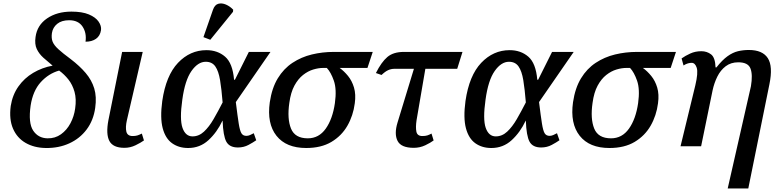

<svg xmlns="http://www.w3.org/2000/svg" viewBox="-20 -831 4411 1091"><path d="M240 10Q174 9 125.5 -19Q77 -47 54 -100Q31 -153 41 -229Q51 -292 84.5 -339.5Q118 -387 168.5 -417Q219 -447 279 -458Q251 -481 226.5 -503Q202 -525 189 -552.5Q176 -580 182 -621Q191 -688 247.5 -726.5Q304 -765 386 -765Q447 -765 485 -749Q523 -733 540 -708.5Q557 -684 554 -660Q549 -627 525.5 -610.5Q502 -594 466 -594Q473 -644 449 -680Q425 -716 373 -716Q330 -716 305 -695.5Q280 -675 275 -643Q271 -614 279 -594Q287 -574 311.5 -551.5Q336 -529 382 -495Q433 -456 467 -416Q501 -376 515.5 -328.5Q530 -281 521 -218Q511 -147 472.5 -95.5Q434 -44 374 -16.5Q314 11 240 10ZM250 -45Q293 -44 326.5 -68Q360 -92 380.5 -131Q401 -170 407 -214Q415 -268 403.5 -309Q392 -350 368.5 -379.5Q345 -409 316 -430Q256 -413 211.5 -364Q167 -315 154 -231Q140 -132 168.5 -89Q197 -46 250 -45Z M687 9Q622 9 601.5 -30Q581 -69 596 -148L674 -536H791L701 -148Q692 -108 698 -83Q704 -58 734 -58Q750 -58 761 -61.5Q772 -65 786 -72L798 -33Q780 -20 750 -5.5Q720 9 687 9Z M1049 10Q996 10 958 -17Q920 -44 904.5 -102.5Q889 -161 902 -257Q923 -402 991.5 -474Q1060 -546 1153 -546Q1216 -546 1259 -509Q1302 -472 1310 -378H1315L1394 -536H1517L1320 -251Q1330 -170 1336.5 -129Q1343 -88 1352 -73.5Q1361 -59 1380 -59Q1390 -59 1400.5 -63.5Q1411 -68 1422 -74L1436 -34Q1419 -22 1392 -7.5Q1365 7 1332 7Q1284 7 1266 -26Q1248 -59 1245 -145H1244Q1213 -79 1164.5 -34.5Q1116 10 1049 10ZM1074 -56Q1110 -56 1139 -83Q1168 -110 1193.5 -154Q1219 -198 1245 -249Q1239 -324 1230.5 -375.5Q1222 -427 1203.5 -453.5Q1185 -480 1149 -480Q1105 -480 1068 -427.5Q1031 -375 1016 -265Q1000 -153 1017 -104.5Q1034 -56 1074 -56ZM1175 -605 1136 -620 1190 -775Q1200 -804 1220.5 -809.5Q1241 -815 1264 -805Q1287 -795 1305 -776L1304 -764Z M1720 10Q1606 10 1551 -59.5Q1496 -129 1513 -250Q1525 -331 1558.5 -386Q1592 -441 1642 -474Q1692 -507 1752 -521.5Q1812 -536 1876 -536H2098L2068 -445H1910Q1935 -427 1957.5 -399.5Q1980 -372 1991.5 -333.5Q2003 -295 1996 -244Q1987 -174 1954 -116.5Q1921 -59 1863 -24.5Q1805 10 1720 10ZM1729 -45Q1792 -45 1831 -100Q1870 -155 1883 -245Q1894 -324 1877 -372.5Q1860 -421 1837 -445H1817Q1790 -445 1760 -436Q1730 -427 1702 -405Q1674 -383 1653 -344.5Q1632 -306 1624 -246Q1611 -156 1633.5 -100.5Q1656 -45 1729 -45Z M2331 9Q2259 9 2239 -30.5Q2219 -70 2239 -135L2332 -440H2221Q2203 -440 2186 -432.5Q2169 -425 2148 -405L2116 -416Q2147 -478 2181 -507Q2215 -536 2275 -536H2608L2578 -440H2397L2347 -148Q2341 -108 2346 -83Q2351 -58 2380 -58Q2397 -58 2408 -61.5Q2419 -65 2432 -72L2444 -33Q2427 -20 2396.5 -5.5Q2366 9 2331 9Z M2772 10Q2719 10 2681 -17Q2643 -44 2627.5 -102.5Q2612 -161 2625 -257Q2646 -402 2714.5 -474Q2783 -546 2876 -546Q2939 -546 2982 -509Q3025 -472 3033 -378H3038L3117 -536H3240L3043 -251Q3053 -170 3059.5 -129Q3066 -88 3075 -73.5Q3084 -59 3103 -59Q3113 -59 3123.5 -63.5Q3134 -68 3145 -74L3159 -34Q3142 -22 3115 -7.5Q3088 7 3055 7Q3007 7 2989 -26Q2971 -59 2968 -145H2967Q2936 -79 2887.5 -34.5Q2839 10 2772 10ZM2797 -56Q2833 -56 2862 -83Q2891 -110 2916.5 -154Q2942 -198 2968 -249Q2962 -324 2953.5 -375.5Q2945 -427 2926.5 -453.5Q2908 -480 2872 -480Q2828 -480 2791 -427.5Q2754 -375 2739 -265Q2723 -153 2740 -104.5Q2757 -56 2797 -56Z M3443 10Q3329 10 3274 -59.5Q3219 -129 3236 -250Q3248 -331 3281.5 -386Q3315 -441 3365 -474Q3415 -507 3475 -521.5Q3535 -536 3599 -536H3821L3791 -445H3633Q3658 -427 3680.5 -399.5Q3703 -372 3714.5 -333.5Q3726 -295 3719 -244Q3710 -174 3677 -116.5Q3644 -59 3586 -24.5Q3528 10 3443 10ZM3452 -45Q3515 -45 3554 -100Q3593 -155 3606 -245Q3617 -324 3600 -372.5Q3583 -421 3560 -445H3540Q3513 -445 3483 -436Q3453 -427 3425 -405Q3397 -383 3376 -344.5Q3355 -306 3347 -246Q3334 -156 3356.5 -100.5Q3379 -45 3452 -45Z M4115 240 4247 -341Q4258 -406 4244.5 -441.5Q4231 -477 4175 -477Q4133 -477 4103.5 -454.5Q4074 -432 4056 -395.5Q4038 -359 4029 -317L3964 0H3847L3931 -346Q3948 -418 3939 -446Q3930 -474 3910 -474Q3901 -474 3889.5 -471Q3878 -468 3864 -459L3853 -499Q3874 -514 3902.5 -527Q3931 -540 3965 -540Q3997 -540 4020.5 -522Q4044 -504 4046 -448H4051Q4084 -490 4114 -511.5Q4144 -533 4173.5 -540Q4203 -547 4235 -547Q4313 -547 4343 -500.5Q4373 -454 4352 -352L4232 240Z"/></svg>

Font: Noto Serif Medium
Style: Italic
Weight: 500
Italic angle: -12°
Designer: Monotype Design Team
Foundry: Monotype Imaging Inc.
Version: Version 2.014; ttfautohint (v1.8.4.7-5d5b)